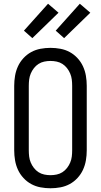

<svg xmlns="http://www.w3.org/2000/svg" viewBox="-20 -999 540 1027"><path d="M250 8Q223 8 196.5 3Q170 -2 147 -14.5Q124 -27 105.5 -47Q87 -67 76 -91Q65 -115 60.5 -141.5Q56 -168 56 -195V-540Q56 -567 60.5 -593.5Q65 -620 76 -644Q87 -668 105.5 -688Q124 -708 147 -720.5Q170 -733 196.5 -738Q223 -743 250 -743Q277 -743 303.5 -738Q330 -733 353 -720.5Q376 -708 394.5 -688Q413 -668 424 -644Q435 -620 439.5 -593.5Q444 -567 444 -540V-195Q444 -168 439.5 -141.5Q435 -115 424 -91Q413 -67 394.5 -47Q376 -27 353 -14.5Q330 -2 303.5 3Q277 8 250 8ZM250 -62Q267 -62 283.5 -65.5Q300 -69 314 -78Q328 -87 338.5 -100.5Q349 -114 355.5 -129.5Q362 -145 364 -161.5Q366 -178 366 -195V-540Q366 -557 364 -573.5Q362 -590 355.5 -605.5Q349 -621 338.5 -634.5Q328 -648 314 -657Q300 -666 283.5 -669.5Q267 -673 250 -673Q233 -673 216.5 -669.5Q200 -666 186 -657Q172 -648 161.5 -634.5Q151 -621 144.5 -605.5Q138 -590 136 -573.5Q134 -557 134 -540V-195Q134 -178 136 -161.5Q138 -145 144.5 -129.5Q151 -114 161.5 -100.5Q172 -87 186 -78Q200 -69 216.5 -65.5Q233 -62 250 -62ZM323 -795 278 -835 407 -979 463 -931ZM153 -795 108 -835 237 -979 293 -931Z"/></svg>

Font: Iosevka Custom
Style: Regular
Weight: 400
Monospace: yes
Designer: Belleve Invis
Foundry: Belleve Invis
Version: Version 32.5.0; ttfautohint (v1.8.4)